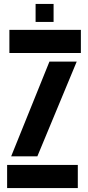

<svg xmlns="http://www.w3.org/2000/svg" viewBox="-20 -951 445 971"><path d="M27.5 -683V-800H389V-683ZM36.5 -160.5 230 -639.5H368L169 -160.5ZM16 0V-117H373.5V0ZM160 -840V-931H251V-840Z"/></svg>

Font: Big Shoulders Stencil Text ExtraBold
Style: Regular
Weight: 800
Designer: Patric King
Foundry: XO Type Co
Version: Version 1.000